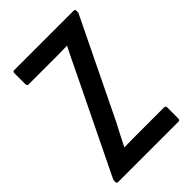

<svg xmlns="http://www.w3.org/2000/svg" viewBox="-197 -740 824 824"><g transform="rotate(-45 215.5 -327.5)"><path d="M22 0Q13 0 13 -9V-13Q13 -20 16 -26L229 -464Q241 -490 254 -516Q267 -542 280 -568V-569Q258 -568 235 -568Q212 -568 189 -568H46Q37 -568 37 -579V-645Q37 -655 46 -655H406Q415 -655 415 -646V-642Q415 -639 414.5 -635.5Q414 -632 412 -629L196 -184Q183 -160 170.5 -135.5Q158 -111 146 -87V-86Q172 -87 194.5 -87Q217 -87 241 -87H388Q397 -87 397 -76V-10Q397 0 388 0Z"/></g></svg>

Font: Sofia Sans Condensed SemiBold
Style: Regular
Weight: 600
Designer: Botio Nikoltchev, Ani Petrova
Foundry: lettersoup
Version: Version 4.101